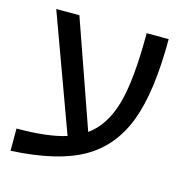

<svg xmlns="http://www.w3.org/2000/svg" viewBox="-94 -688 770 794"><g transform="rotate(15 291.0 -291.5)"><path d="M20 -79.1Q154.8 -79.1 231.9 -104L50.8 -599.1H149.9L310.1 -142.1Q378.4 -190.9 408.2 -293.2Q438 -395.5 438 -599.1H532.2Q532.2 -373 484.1 -245.6Q436 -118.2 327.4 -56.2Q218.8 5.9 20 16.1Z"/></g></svg>

Font: Liberation Sans
Style: Regular
Weight: 400
Designer: Steve Matteson
Foundry: Ascender Corporation
Version: Version 2.00.1